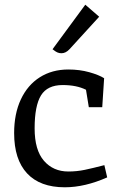

<svg xmlns="http://www.w3.org/2000/svg" viewBox="-20 -785 494 815"><path d="M40 -220Q40 -302 68.5 -363Q97 -424 149 -457Q201 -490 270 -490Q318 -490 359 -478.5Q400 -467 422 -453L414 -330H357L345 -404Q305 -424 246 -424Q181 -424 154 -380Q127 -336 127 -240Q127 -148 166.5 -102.5Q206 -57 270 -57Q306 -57 339.5 -64Q373 -71 423 -84L435 -32Q340 10 255 10Q150 10 95 -49Q40 -108 40 -220ZM203 -576 342 -765 401 -714 275 -576Q259 -559 241 -559Q231 -559 223.5 -562.5Q216 -566 210.5 -570.5Q205 -575 203 -576Z"/></svg>

Font: Enriqueta
Style: Regular
Weight: 400
Designer: Viviana Monsalve, Gustavo Ibarra
Foundry: 72Puntos
Version: Version 2.000